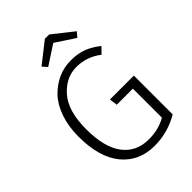

<svg xmlns="http://www.w3.org/2000/svg" viewBox="-258 -1008 1133 1133"><g transform="rotate(-45 309.0 -441.5)"><path d="M540 -627.9 503.9 -590.8Q434.1 -645 347.2 -645Q260.3 -645 194.6 -570.6Q128.9 -496.1 128.9 -344.2Q128.9 -192.4 187 -116.2Q245.1 -40 349.1 -40Q429.2 -40 493.2 -76.2V-318.8H358.9L352.1 -369.1H551.8V-44.9Q455.6 11.2 346.2 11.2Q217.3 11.2 141.6 -80.3Q65.9 -171.9 65.9 -345.2Q65.9 -430.2 89.8 -498.5Q113.8 -566.9 154.3 -608.9Q194.8 -650.9 244.9 -673.3Q294.9 -695.8 352.1 -695.8Q409.2 -695.8 452.6 -679.4Q496.1 -663.1 540 -627.9ZM352.1 -841.8 230 -762.2 204.1 -792 334 -894H370.1L499 -792L473.1 -762.2Z"/></g></svg>

Font: FiraSans-Light
Style: Regular
Weight: 300
Designer: Carrois Corporate & Edenspiekermann AG
Foundry: Carrois Corporate GbR & Edenspiekermann AG
Version: Version 3.106;PS 003.106;hotconv 1.0.70;makeotf.lib2.5.58329